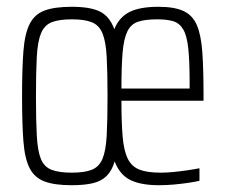

<svg xmlns="http://www.w3.org/2000/svg" viewBox="-20 -538 665 566"><path d="M191 8Q141 8 111.5 -3Q82 -14 67.5 -42Q53 -70 49 -121.5Q45 -173 45 -254Q45 -335 49 -387Q53 -439 67.5 -467.5Q82 -496 111.5 -507Q141 -518 192 -518Q246 -518 274.5 -504Q303 -490 317 -452Q331 -487 361.5 -502.5Q392 -518 447 -518Q494 -518 521 -505.5Q548 -493 560.5 -463.5Q573 -434 576.5 -383.5Q580 -333 580 -256V-241H338Q338 -177 341.5 -135.5Q345 -94 356.5 -70.5Q368 -47 391 -38Q414 -29 454 -29Q471 -29 491.5 -31Q512 -33 532.5 -36Q553 -39 568 -42V-5Q555 -2 535 1Q515 4 492.5 6Q470 8 449 8Q395 8 364 -7.5Q333 -23 318 -62Q310 -35 294.5 -19.5Q279 -4 254 2Q229 8 191 8ZM191 -29Q229 -29 250.5 -37.5Q272 -46 282 -69.5Q292 -93 294.5 -137.5Q297 -182 297 -254Q297 -326 294.5 -371Q292 -416 282 -440Q272 -464 250.5 -472.5Q229 -481 192 -481Q154 -481 132.5 -472.5Q111 -464 101 -440Q91 -416 88.5 -371Q86 -326 86 -254Q86 -182 88.5 -137.5Q91 -93 100.5 -69.5Q110 -46 132 -37.5Q154 -29 191 -29ZM539 -257V-296Q539 -358 535 -395.5Q531 -433 520 -451.5Q509 -470 490.5 -475.5Q472 -481 444 -481Q408 -481 387 -474Q366 -467 355.5 -445.5Q345 -424 341.5 -384Q338 -344 338 -277H559Z"/></svg>

Font: Saira ExtraCondensed ExtraLight
Style: Regular
Weight: 250
Width: 2
Designer: Hector Gatti with collaboration of the Omnibus-Type team
Foundry: Omnibus-Type
Version: Version 1.101